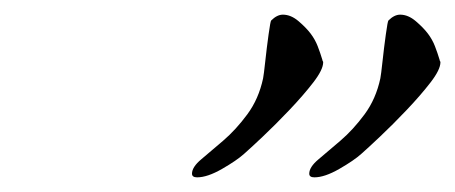

<svg xmlns="http://www.w3.org/2000/svg" viewBox="-20 -738 621 262"><path d="M409 -496Q402 -496 402 -501Q402 -510 414.5 -520.5Q427 -531 444.5 -546Q462 -561 477.5 -582Q493 -603 499 -631Q500 -636 502 -654.5Q504 -673 506.5 -691Q509 -709 510 -710Q518 -718 526 -718Q537 -718 547.5 -709Q558 -700 564 -692Q570 -684 573.5 -675Q577 -666 580 -656Q580 -655 580.5 -654.5Q581 -654 581 -653Q581 -643 567.5 -625.5Q554 -608 535 -588Q516 -568 498.5 -551.5Q481 -535 473 -528Q463 -519 443 -507.5Q423 -496 409 -496ZM249 -496Q242 -496 242 -501Q242 -510 254.5 -520.5Q267 -531 284.5 -546Q302 -561 317.5 -582Q333 -603 339 -631Q340 -636 342 -654.5Q344 -673 346.5 -691Q349 -709 350 -710Q358 -718 366 -718Q377 -718 387.5 -709Q398 -700 404 -692Q410 -684 413.5 -675Q417 -666 420 -656Q420 -655 420.5 -654.5Q421 -654 421 -653Q421 -643 407.5 -625.5Q394 -608 375 -588Q356 -568 338.5 -551.5Q321 -535 313 -528Q303 -519 283 -507.5Q263 -496 249 -496Z"/></svg>

Font: My Soul
Style: Regular
Weight: 400
Designer: Robert E. Leuschke
Foundry: Robert E. Leuschke
Version: Version 1.010; ttfautohint (v1.8.4.7-5d5b)